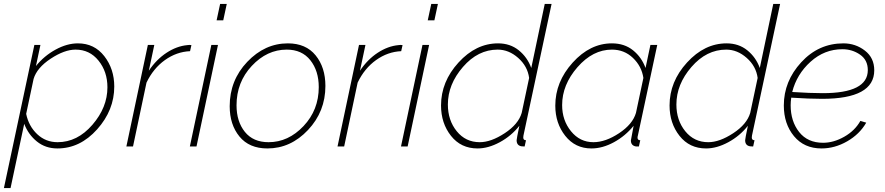

<svg xmlns="http://www.w3.org/2000/svg" viewBox="-50 -750 4529 983"><path d="M126 -520H157L134 -412Q176 -464 234.5 -496Q293 -528 349 -528Q433 -528 484 -462.5Q535 -397 535 -307Q535 -186 447.5 -88Q360 10 244 10Q183 10 139 -25.5Q95 -61 74 -116L4 213H-30ZM500 -303Q500 -383 454.5 -439.5Q409 -496 337 -496Q280 -496 209.5 -449.5Q139 -403 122 -346L84 -167Q97 -104 140.5 -63Q184 -22 245 -22Q346 -22 423 -111Q500 -200 500 -303Z M707 -520H740L712 -388Q751 -446 803 -480Q855 -514 909 -519Q920 -521 930 -519L923 -488Q854 -485 794.5 -442.5Q735 -400 700 -327L631 0H597Z M1077 -730H1111L1093 -646H1059ZM1032 -520H1066L956 0H922Z M1126 -206Q1126 -339 1216 -433.5Q1306 -528 1424 -528Q1516 -528 1566 -466.5Q1616 -405 1616 -310Q1616 -179 1527 -84.5Q1438 10 1319 10Q1226 10 1176 -51Q1126 -112 1126 -206ZM1582 -304Q1582 -387 1539 -441.5Q1496 -496 1418 -496Q1317 -496 1239 -412.5Q1161 -329 1161 -211Q1161 -128 1203.5 -75Q1246 -22 1325 -22Q1426 -22 1504 -104.5Q1582 -187 1582 -304Z M1788 -520H1821L1793 -388Q1832 -446 1884 -480Q1936 -514 1990 -519Q2001 -521 2011 -519L2004 -488Q1935 -485 1875.5 -442.5Q1816 -400 1781 -327L1712 0H1678Z M2158 -730H2192L2174 -646H2140ZM2113 -520H2147L2037 0H2003Z M2208 -210Q2208 -332 2297.5 -430Q2387 -528 2500 -528Q2562 -528 2606 -492.5Q2650 -457 2670 -402L2739 -730H2774L2630 -56Q2629 -52 2629 -46Q2629 -32 2643 -32L2636 0Q2624 0 2620 -1Q2595 -5 2595 -32Q2595 -39 2609 -106Q2568 -54 2509 -22Q2450 10 2395 10Q2310 10 2259 -54.5Q2208 -119 2208 -210ZM2621 -172 2659 -351Q2651 -411 2603 -453.5Q2555 -496 2498 -496Q2397 -496 2320 -407Q2243 -318 2243 -215Q2243 -134 2288.5 -78Q2334 -22 2406 -22Q2464 -22 2534 -68Q2604 -114 2621 -172Z M2793 -209Q2793 -331 2882 -429.5Q2971 -528 3083 -528Q3147 -528 3191 -492.5Q3235 -457 3255 -402L3280 -520H3315L3216 -57Q3214 -51 3214 -45Q3214 -32 3228 -32L3221 0H3207Q3180 -4 3180 -31Q3180 -35 3194 -106Q3152 -54 3093.5 -22Q3035 10 2978 10Q2895 10 2844 -54.5Q2793 -119 2793 -209ZM3206 -172 3244 -351Q3235 -411 3190.5 -453.5Q3146 -496 3083 -496Q2985 -496 2906.5 -406Q2828 -316 2828 -212Q2828 -134 2873.5 -78Q2919 -22 2988 -22Q3050 -22 3119.5 -68Q3189 -114 3206 -172Z M3378 -210Q3378 -332 3467.5 -430Q3557 -528 3670 -528Q3732 -528 3776 -492.5Q3820 -457 3840 -402L3909 -730H3944L3800 -56Q3799 -52 3799 -46Q3799 -32 3813 -32L3806 0Q3794 0 3790 -1Q3765 -5 3765 -32Q3765 -39 3779 -106Q3738 -54 3679 -22Q3620 10 3565 10Q3480 10 3429 -54.5Q3378 -119 3378 -210ZM3791 -172 3829 -351Q3821 -411 3773 -453.5Q3725 -496 3668 -496Q3567 -496 3490 -407Q3413 -318 3413 -215Q3413 -134 3458.5 -78Q3504 -22 3576 -22Q3634 -22 3704 -68Q3774 -114 3791 -172Z M4159 -244Q4094 -244 4001 -250Q3998 -230 3998 -211Q3998 -129 4041.5 -74Q4085 -19 4164 -19Q4218 -19 4272.5 -50Q4327 -81 4355 -131L4385 -122Q4351 -63 4287.5 -26.5Q4224 10 4156 10Q4067 10 4015 -53Q3963 -116 3963 -210Q3963 -334 4052 -431Q4141 -528 4268 -528Q4330 -528 4378 -491Q4426 -454 4426 -390Q4426 -244 4159 -244ZM4263 -498Q4171 -498 4100 -434Q4029 -370 4006 -279Q4099 -273 4162 -273Q4393 -273 4393 -391Q4393 -443 4353 -470.5Q4313 -498 4263 -498Z"/></svg>

Font: Raleway-v4020 ExtraLight
Style: Italic
Weight: 275
Italic angle: -12°
Designer: Matt McInerney, Pablo Impallari, Rodrigo Fuenzalida
Foundry: Matt McInerney, Pablo Impallari, Rodrigo Fuenzalida
Version: Version 4.020;PS 004.020;hotconv 1.0.88;makeotf.lib2.5.64775